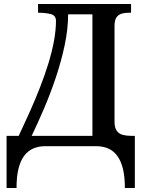

<svg xmlns="http://www.w3.org/2000/svg" viewBox="-20 -734 727 964"><path d="M13 210V-52H74Q102 -111 129.5 -172.5Q157 -234 181 -295.5Q205 -357 223 -415.5Q241 -474 251 -528.5Q261 -583 261 -629Q261 -657 234 -663.5Q207 -670 174 -670H171V-714H638V-670H625Q607 -670 591 -665.5Q575 -661 565 -647Q555 -633 555 -603V-124Q555 -93 566 -77.5Q577 -62 596 -57Q615 -52 637 -52H657V210H607Q607 154 597.5 114.5Q588 75 569.5 49.5Q551 24 524.5 12Q498 0 463 0H207Q173 0 146 12Q119 24 100.5 49.5Q82 75 72.5 114.5Q63 154 63 210ZM139 -52H444V-662H322Q322 -588 304.5 -506Q287 -424 259.5 -342.5Q232 -261 200 -186.5Q168 -112 139 -52Z"/></svg>

Font: ET Text
Style: Regular
Weight: 470
Designer: Monotype Design Team
Foundry: Monotype Imaging Inc.
Version: Version 2.009